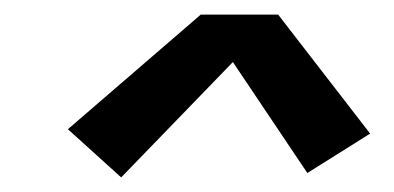

<svg xmlns="http://www.w3.org/2000/svg" viewBox="-20 -713 540 263"><path d="M146 -470 73 -536 255 -693H361L487 -530L401 -476L299 -628Z"/></svg>

Font: Iosevka Slab Semibold Oblique
Style: Regular
Weight: 600
Italic angle: -9°
Monospace: yes
Designer: Belleve Invis
Foundry: Belleve Invis
Version: Version 11.1.1; ttfautohint (v1.8.3)